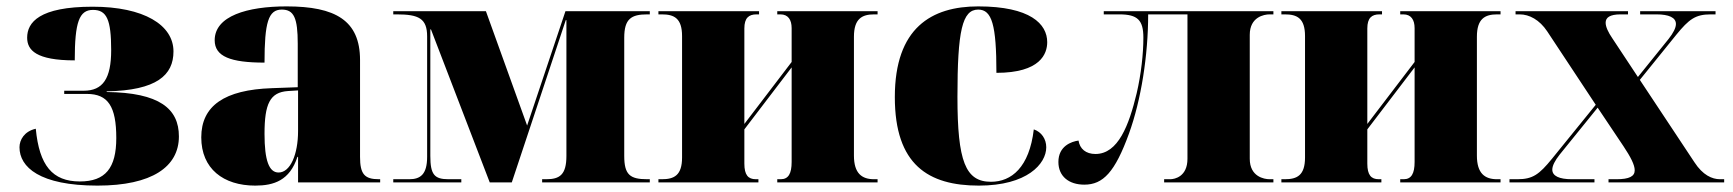

<svg xmlns="http://www.w3.org/2000/svg" viewBox="-20 -571 5426 601"><path d="M285 10C456 10 540 -49 540 -144C540 -231 479 -281 314 -283V-285C471 -288 523 -336 523 -410C523 -493 430 -550 270 -550C103 -550 65 -501 65 -453C65 -414 93 -382 214 -382C214 -502 228 -540 271 -540C314 -540 328 -510 328 -414C328 -325 302 -287 242 -287H181V-277H252C318 -277 344 -238 344 -139C344 -45 310 -3 230 -3C144 -3 103 -53 92 -168C56 -160 41 -133 41 -110C41 -48 104 10 285 10Z M779 10C837 10 887 -6 911 -80H913V0H1170V-10H1166C1121 -10 1107 -26 1107 -80V-383C1107 -507 1030 -551 877 -551C754 -551 652 -521 652 -445C652 -394 702 -375 808 -375C808 -501 820 -541 862 -541C900 -541 912 -515 912 -434V-298L831 -295C683 -290 610 -240 610 -141C610 -43 679 10 779 10ZM852 -31C822 -31 808 -69 808 -152C808 -246 825 -282 881 -286L913 -288V-161C913 -88 889 -31 852 -31Z M1211 0H1424V-10H1384C1340 -10 1327 -24 1327 -83V-479H1329L1513 0H1582L1751 -508H1753V-83C1753 -24 1732 -10 1690 -10H1677V0H2014V-10H2006C1952 -10 1934 -24 1934 -83V-453C1934 -512 1956 -526 2006 -526H2014V-536H1750L1630 -178L1501 -536H1211V-526H1222C1291 -526 1317 -513 1317 -457V-80C1317 -24 1295 -10 1261 -10H1211Z M2041 0H2354V-10H2346C2322 -10 2310 -23 2310 -59V-166L2458 -360V-64C2458 -28 2448 -10 2424 -10H2413V0H2727V-10H2716C2678 -10 2653 -28 2653 -84V-456C2653 -512 2678 -526 2716 -526H2727V-536H2413V-526H2423C2447 -526 2458 -509 2458 -483V-377L2310 -183V-482C2310 -515 2324 -526 2348 -526H2356V-536H2041V-526H2052C2090 -526 2115 -514 2115 -458V-78C2115 -22 2090 -10 2052 -10H2041Z M3044 10C3195 10 3255 -58 3255 -110C3255 -136 3240 -158 3216 -166C3202 -47 3146 -2 3082 -2C3002 -2 2977 -66 2977 -268C2977 -475 2992 -541 3042 -541C3085 -541 3099 -493 3099 -343C3237 -343 3258 -403 3258 -439C3258 -496 3205 -551 3042 -551C2896 -551 2781 -484 2781 -267C2781 -55 2886 10 3044 10Z M3374 7C3433 7 3470 -32 3514 -153C3552 -258 3574 -398 3574 -526H3697V-74C3697 -18 3657 -10 3643 -10H3624V0H3966V-10H3954C3937 -10 3892 -18 3892 -74V-462C3892 -518 3937 -526 3954 -526H3966V-536H3435V-526H3484C3541 -526 3559 -508 3559 -453C3559 -403 3552 -339 3538 -279C3514 -179 3480 -89 3409 -89C3379 -89 3360 -105 3356 -131C3334 -128 3293 -114 3293 -64C3293 -19 3326 7 3374 7Z M3991 0H4304V-10H4296C4272 -10 4260 -23 4260 -59V-166L4408 -360V-64C4408 -28 4398 -10 4374 -10H4363V0H4677V-10H4666C4628 -10 4603 -28 4603 -84V-456C4603 -512 4628 -526 4666 -526H4677V-536H4363V-526H4373C4397 -526 4408 -509 4408 -483V-377L4260 -183V-482C4260 -515 4274 -526 4298 -526H4306V-536H3991V-526H4002C4040 -526 4065 -514 4065 -458V-78C4065 -22 4040 -10 4002 -10H3991Z M4705 0H4971V-10H4900C4861 -10 4839 -20 4839 -40C4839 -52 4847 -68 4862 -87L4981 -234L5062 -113C5084 -80 5097 -55 5097 -38C5097 -19 5080 -10 5040 -10H5015V0H5377V-10H5364C5339 -10 5310 -23 5284 -63L5113 -321L5227 -462C5267 -511 5287 -526 5335 -526H5350V-536H5114V-526H5165C5204 -526 5226 -516 5226 -496C5226 -484 5218 -468 5203 -449L5107 -330L5027 -451C5014 -470 5006 -487 5006 -500C5006 -516 5019 -526 5053 -526H5076V-536H4724V-526H4737C4767 -526 4799 -509 4823 -473L4975 -243L4838 -74C4798 -25 4778 -10 4730 -10H4705Z"/></svg>

Font: Noto Serif Display Black
Style: Regular
Weight: 900
Designer: Monotype Design Team
Foundry: Monotype Imaging Inc.
Version: Version 2.009